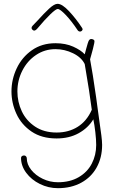

<svg xmlns="http://www.w3.org/2000/svg" viewBox="-20 -734 624 1004"><path d="M498 -113Q506 -57 510 -26Q514 5 514 24Q514 90 485.5 141.5Q457 193 404.5 221.5Q352 250 283 250Q233 250 188.5 228Q144 206 117 169.5Q90 133 90 92Q90 86 94.5 82.5Q99 79 106 79Q112 79 116 83.5Q120 88 120 93Q120 125 143 154Q166 183 203.5 201Q241 219 283 219Q346 219 391.5 192.5Q437 166 460 121.5Q483 77 483 24Q483 -4 478.5 -43Q474 -82 468 -110Q441 -65 391.5 -37.5Q342 -10 276 -10Q198 -10 145 -46Q92 -82 66 -138.5Q40 -195 40 -256Q40 -319 67.5 -377Q95 -435 147 -471.5Q199 -508 270 -508Q323 -508 363 -490Q403 -472 423 -450L431 -480Q441 -516 443 -519Q448 -530 457 -530Q463 -530 468.5 -527Q474 -524 474 -519L473 -509Q471 -498 466 -478.5Q461 -459 458 -449L451 -424Q464 -356 483 -223L490 -171ZM460 -160Q447 -260 428 -369L423 -399Q406 -434 362 -455.5Q318 -477 270 -477Q214 -477 168.5 -446.5Q123 -416 97 -365Q71 -314 71 -256Q71 -201 94 -152Q117 -103 163.5 -72Q210 -41 276 -41Q339 -41 386.5 -71Q434 -101 460 -160ZM386 -576Q354 -624 324 -655.5Q294 -687 282 -687Q272 -687 243 -659Q214 -631 179 -589Q167 -574 159 -574Q154 -574 149.5 -578.5Q145 -583 145 -588Q145 -594 151 -600L175 -625Q210 -664 237 -689Q264 -714 281 -714Q305 -714 341 -675.5Q377 -637 408 -590Q412 -584 412 -581Q412 -577 408 -573Q404 -569 399 -569Q391 -569 386 -576Z"/></svg>

Font: Mali ExtraLight
Style: Regular
Weight: 275
Version: Version 1.000; ttfautohint (v1.6)